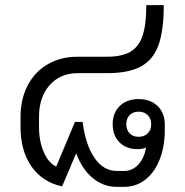

<svg xmlns="http://www.w3.org/2000/svg" viewBox="-20 -720 722 748"><path d="M622 -234V-214Q622 -149 602 -98.5Q582 -48 546 -20Q510 8 463 8H435Q382 8 340.5 -27Q299 -62 277 -123L222 6Q146 -10 103 -71Q60 -132 60 -225V-264Q60 -334 88 -387.5Q116 -441 166.5 -470Q217 -499 283 -499H397Q455 -499 488 -518.5Q521 -538 535.5 -581Q550 -624 550 -700H618Q618 -600 597 -543Q576 -486 528 -460.5Q480 -435 397 -435H283Q215 -435 173.5 -388.5Q132 -342 132 -264V-225Q132 -170 150.5 -127.5Q169 -85 199 -71L272 -245H302Q313 -156 348 -105Q383 -54 435 -54H463Q496 -54 519 -79Q542 -104 549 -145Q536 -139 515 -139Q472 -139 445.5 -165.5Q419 -192 419 -236Q419 -280 446.5 -307Q474 -334 520 -334Q566 -334 594 -307Q622 -280 622 -234ZM569 -236Q569 -258 555.5 -271.5Q542 -285 520 -285Q498 -285 485 -271.5Q472 -258 472 -236Q472 -214 485 -200.5Q498 -187 520 -187Q542 -187 555.5 -200.5Q569 -214 569 -236Z"/></svg>

Font: Bai Jamjuree
Style: Regular
Weight: 400
Designer: Katatrad Aksorn Co.,Ltd.
Foundry: Cadson Demak Co.,Ltd.
Version: Version 1.000; ttfautohint (v1.6)